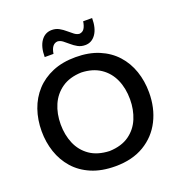

<svg xmlns="http://www.w3.org/2000/svg" viewBox="-175 -1163 1232 1321"><g transform="rotate(-20 440.5 -502.5)"><path d="M444.8 13.2Q343.8 13.2 269 -18.8Q194.3 -50.8 145.5 -106.4Q96.7 -162.1 72.5 -234.1Q48.3 -306.2 48.3 -386.2Q48.3 -470.7 73.7 -543.5Q99.1 -616.2 148.9 -670.7Q198.7 -725.1 272 -755.9Q345.2 -786.6 440.9 -786.6Q538.1 -786.6 611.8 -755.6Q685.5 -724.6 735.1 -669.7Q784.7 -614.7 809.6 -542Q834.5 -469.2 834.5 -386.2Q834.5 -272 788.8 -181.6Q743.2 -91.3 656 -39.1Q568.8 13.2 444.8 13.2ZM442.4 -99.1Q530.3 -102.5 586.2 -142.3Q642.1 -182.1 668.7 -246.3Q695.3 -310.5 695.3 -386.2Q695.3 -467.8 666.7 -531.5Q638.2 -595.2 581.8 -633.1Q525.4 -670.9 442.4 -673.8Q356.4 -670.9 299.8 -631.6Q243.2 -592.3 215.3 -528.3Q187.5 -464.4 187.5 -386.2Q187.5 -309.1 214.6 -245.1Q241.7 -181.2 298.1 -141.8Q354.5 -102.5 442.4 -99.1ZM534.2 -841.3Q503.9 -841.3 480.2 -854.5Q456.5 -867.7 437 -885Q417.5 -902.3 399.2 -916Q380.9 -929.7 361.3 -930.7Q317.4 -927.2 307.1 -859.4H242.7Q242.7 -934.1 272.2 -976.1Q301.8 -1018.1 351.6 -1018.1Q380.9 -1018.1 404.5 -1004.9Q428.2 -991.7 448.2 -974.1Q468.3 -956.5 486.6 -942.9Q504.9 -929.2 523.4 -928.2Q546.4 -930.7 558.3 -948.5Q570.3 -966.3 575.7 -1000.5H641.1Q641.1 -925.3 611.6 -883.3Q582 -841.3 534.2 -841.3Z"/></g></svg>

Font: Pinar-DS3-FD SemiBold
Style: Regular
Weight: 600
Designer: Amin Abedi
Version: Version 3.000